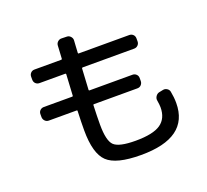

<svg xmlns="http://www.w3.org/2000/svg" viewBox="-141 -965 1281 1191"><g transform="rotate(-20 500.0 -369.5)"><path d="M129.9 -341.8Q115.2 -341.8 105 -352.5Q94.7 -363.3 94.7 -377.9V-397.5Q94.7 -412.1 105 -421.9Q115.2 -431.6 129.9 -431.6H317.4Q322.3 -431.6 322.3 -436.5Q323.2 -460 330.1 -575.2Q330.1 -580.1 325.2 -580.1H155.3Q140.6 -580.1 130.4 -589.8Q120.1 -599.6 120.1 -615.2V-634.8Q120.1 -649.4 129.9 -659.7Q139.6 -669.9 155.3 -669.9H331.1Q336.9 -669.9 336.9 -674.8Q337.9 -688.5 339.4 -717.8Q340.8 -747.1 341.8 -760.7Q342.8 -775.4 354 -785.2Q365.2 -794.9 379.9 -793.9L415 -793Q428.7 -792 438.5 -780.8Q448.2 -769.5 447.3 -755.9Q446.3 -743.2 444.8 -716.3Q443.4 -689.5 442.4 -674.8Q442.4 -669.9 446.3 -669.9H780.3Q794.9 -669.9 805.2 -660.2Q815.4 -650.4 815.4 -634.8V-615.2Q815.4 -600.6 805.2 -590.3Q794.9 -580.1 780.3 -580.1H440.4Q435.5 -580.1 434.6 -575.2Q427.7 -458 426.8 -436.5Q426.8 -431.6 431.6 -431.6H714.8Q729.5 -431.6 739.7 -421.9Q750 -412.1 750 -397.5V-377.9Q750 -363.3 740.2 -352.5Q730.5 -341.8 714.8 -341.8H427.7Q422.9 -341.8 422.9 -337.9Q419.9 -262.7 419.9 -210Q419.9 -102.5 452.6 -71.3Q485.4 -40 594.7 -40Q710 -40 759.8 -74.7Q809.6 -109.4 809.6 -182.6Q809.6 -198.2 804.7 -228.5Q801.8 -242.2 810.1 -255.4Q818.4 -268.6 832 -272.5L860.4 -278.3Q874 -281.2 886.7 -273.4Q899.4 -265.6 902.3 -252Q910.2 -211.9 910.2 -174.8Q910.2 55.7 594.7 54.7Q432.6 54.7 374 -1Q315.4 -56.6 315.4 -210Q315.4 -262.7 318.4 -337.9Q318.4 -341.8 313.5 -341.8Z"/></g></svg>

Font: Rounded-L Mgen+ 1m medium
Style: Regular
Weight: 500
Designer: [Source Han Sans]
Ryoko NISHIZUKA  (kana & ideographs); Paul D. Hunt (Latin, Greek & Cyrillic); Wenlong ZHANG  (bopomofo
Version: Version 1.059.20150602